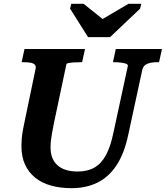

<svg xmlns="http://www.w3.org/2000/svg" viewBox="-20 -966 866 1003"><path d="M440 -772H555L712 -921L718 -946H651L474 -842L548 -841L417 -946H352L346 -921ZM262 -324Q256 -294 252 -271.5Q248 -249 246 -231.5Q244 -214 244 -197Q244 -166 253 -142.5Q262 -119 280.5 -102.5Q299 -86 325.5 -78Q352 -70 386 -70Q437 -70 473 -90.5Q509 -111 533.5 -156Q558 -201 573 -275L648 -622Q649 -629 638.5 -633Q628 -637 611.5 -639Q595 -641 579 -641H570L585 -710H826L811 -641H800Q770 -641 749 -632.5Q728 -624 723 -600L650 -262Q629 -163 588 -101.5Q547 -40 488 -11.5Q429 17 355 17Q295 17 246.5 3.5Q198 -10 163.5 -38Q129 -66 110.5 -107Q92 -148 92 -202Q92 -221 93.5 -241Q95 -261 99.5 -286Q104 -311 111 -343L166 -607Q169 -621 161.5 -628.5Q154 -636 139 -638.5Q124 -641 104 -641H93L108 -710H424L409 -641H400Q384 -641 367.5 -640Q351 -639 339.5 -637Q328 -635 327 -631Z"/></svg>

Font: Roboto Serif SemiBold
Style: Italic
Weight: 600
Italic angle: -10°
Version: Version 1.007